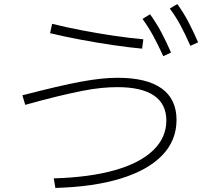

<svg xmlns="http://www.w3.org/2000/svg" viewBox="-20 -875 1040 943"><path d="M244 1Q420 -4 543.5 -39Q667 -74 732 -136.5Q797 -199 797 -283Q797 -364 736.5 -405.5Q676 -447 557 -447Q520 -447 478 -443Q436 -439 383 -428.5Q330 -418 261.5 -401.5Q193 -385 104 -360L90 -407Q183 -431 253.5 -447.5Q324 -464 378.5 -474Q433 -484 476.5 -488.5Q520 -493 558 -493Q701 -493 774 -440.5Q847 -388 847 -286Q847 -185 776.5 -112Q706 -39 572.5 2Q439 43 252 48ZM678 -636Q613 -642 535 -653.5Q457 -665 377 -680Q297 -695 226 -712L236 -758Q304 -741 382.5 -726Q461 -711 539 -699.5Q617 -688 684 -682ZM782 -599Q756 -656 732.5 -699Q709 -742 680 -782L717 -805Q748 -762 772.5 -716Q797 -670 820 -617ZM915 -650Q890 -707 866.5 -750.5Q843 -794 814 -833L851 -855Q882 -812 906 -766Q930 -720 953 -667Z"/></svg>

Font: M PLUS 2 Light
Style: Regular
Weight: 300
Designer: Coji Morishita
Foundry: UNDERFOREST DESIGN
Version: Version 1.001